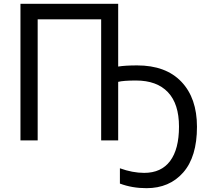

<svg xmlns="http://www.w3.org/2000/svg" viewBox="-20 -734 1076 1004"><path d="M598 -714V-386Q635 -392 697 -392Q847 -392 928.5 -306.5Q1010 -221 1010 -71Q1010 86 938 168Q866 250 746 250Q671 250 607 226V146Q673 170 734 170Q823 170 869.5 108Q916 46 916 -72Q916 -191 858 -252Q800 -313 691 -313Q626 -313 598 -306V0H509V-633H177V0H87V-714Z"/></svg>

Font: Advent Sans Logo
Style: Regular
Weight: 400
Designer: Types & Symbols
Foundry: Types & Symbols
Version: Version 1.002